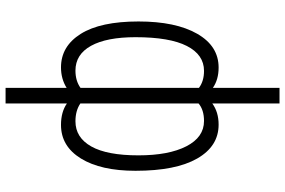

<svg xmlns="http://www.w3.org/2000/svg" viewBox="-182 -608 993 668"><g transform="rotate(90 314.0 -273.5)"><path d="M54.2 -259.3Q54.2 -388.7 96.9 -463.4Q139.6 -538.1 214.4 -538.1Q256.3 -538.1 285.2 -518.1V-750H339.4V-516.1Q369.6 -538.1 413.1 -538.1Q488.3 -538.1 531 -463.6Q573.7 -389.2 573.7 -249Q573.7 -128.4 531 -59.1Q488.3 10.3 414.1 10.3Q369.1 10.3 339.4 -10.3V203.1H285.2V-9.3Q253.9 10.3 213.9 10.3Q140.6 10.3 97.4 -58.3Q54.2 -127 54.2 -259.3ZM520 -259.3Q520 -364.3 488.5 -425.8Q457 -487.3 400.4 -487.3Q361.8 -487.3 339.4 -468.3V-57.1Q364.7 -40 401.4 -40Q458 -40 489 -95Q520 -149.9 520 -259.3ZM108.9 -249Q108.9 -148.4 138.9 -94.2Q168.9 -40 225.1 -40Q260.7 -40 285.2 -57.6V-469.7Q261.7 -487.3 226.1 -487.3Q169.9 -487.3 139.4 -427.5Q108.9 -367.7 108.9 -249Z"/></g></svg>

Font: Roboto Condensed Light
Style: Regular
Weight: 300
Designer: Google
Version: Version 2.134; 2016